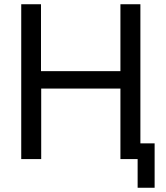

<svg xmlns="http://www.w3.org/2000/svg" viewBox="-20 -749 780 904"><path d="M641 -74H708V135H628V0H547V-332H174V0H80V-729H173V-414H547V-729H641Z"/></svg>

Font: ColatingCofangSans
Style: Regular
Weight: 400
Foundry: GNU
Version: Version 412.227;June 27, 2022;FontCreator 11.0.0.2412 32-bit